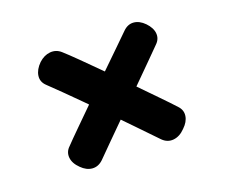

<svg xmlns="http://www.w3.org/2000/svg" viewBox="-83 -670 817 698"><g transform="rotate(-20 325.0 -321.0)"><path d="M537 -201.3Q553.3 -184.2 550.1 -162.2Q546.9 -140.2 526.3 -120.7Q505.2 -98.6 480.8 -96.2Q456.4 -93.8 437.8 -112.7Q401.4 -150.8 364.2 -189Q327 -227.2 291.1 -264.2Q255.1 -301.1 221.9 -334.4Q188.7 -367.8 160.9 -395.1Q133.1 -422.3 112.6 -441.9Q94.7 -459 98 -482Q101.3 -505 122.7 -526.1Q143.2 -545.1 166.8 -547.2Q190.3 -549.2 208.4 -533.1Q226.4 -517.1 258.8 -485.2Q291.1 -453.2 331.1 -413.2Q371 -373.1 410.7 -332.2Q450.3 -291.2 484.2 -256.8Q518 -222.3 537 -201.3ZM209.1 -114.4Q190.2 -96.6 167.7 -98.3Q145.2 -100.1 125.7 -119.7Q103.8 -140.8 101.7 -163.6Q99.6 -186.4 116.9 -202.6Q134.9 -221.6 168.7 -254.9Q202.6 -288.2 243.6 -328.8Q284.7 -369.3 325.3 -409Q366 -448.7 398.9 -480.6Q431.9 -512.6 447.9 -528.6Q466.6 -547.2 488.8 -545.4Q511 -543.7 531.1 -523.3Q551.4 -502.2 553.3 -480.4Q555.2 -458.6 538.1 -442.2Q523.1 -427.2 491.7 -395.5Q460.2 -363.8 420.2 -324.2Q380.1 -284.7 338.9 -244Q297.8 -203.3 263.4 -168.9Q229.1 -134.4 209.1 -114.4Z"/></g></svg>

Font: Playpen Sans Thai
Style: Regular
Weight: 400
Designer: Sirin Gunkloy, Laura Meseguer, Veronika Burian, José Scaglione
Foundry: TypeTogether
Version: Version 2.000